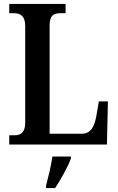

<svg xmlns="http://www.w3.org/2000/svg" viewBox="-20 -734 598 975"><path d="M27 0H523L528 -219H482L469 -144C459 -88 439 -55 396 -55H232V-605C232 -655 251 -667 288 -667H313V-714H27V-667H50C82 -667 108 -655 108 -602V-110C108 -59 82 -47 54 -47H27ZM214 208V221H260C288 179 325 113 340 71V61H246C240 107 225 166 214 208Z"/></svg>

Font: Noto Serif Myanmar Condensed SemiBold
Style: Regular
Weight: 600
Width: 3
Designer: Ben Mitchell and the Monotype Design Team
Foundry: Monotype Imaging Inc.
Version: Version 2.106